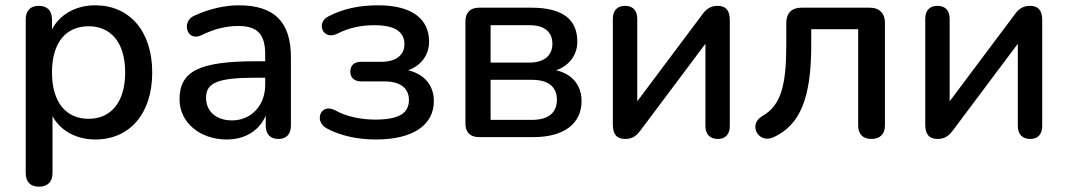

<svg xmlns="http://www.w3.org/2000/svg" viewBox="-20 -517 4026 724"><path d="M127 187C159 187 178 169 178 136V-79C207 -25 267 9 339 9C469 9 554 -88 554 -244C554 -400 468 -497 339 -497C265 -497 205 -462 176 -406V-444C176 -477 158 -495 126 -495C95 -495 77 -477 77 -444V136C77 169 95 187 127 187ZM314 -69C230 -69 176 -130 176 -244C176 -358 230 -418 314 -418C397 -418 452 -358 452 -244C452 -130 397 -69 314 -69Z M835 9C905 9 958 -25 982 -81V-44C982 -11 999 7 1030 7C1060 7 1077 -11 1077 -44V-301C1077 -435 1014 -497 880 -497C831 -497 772 -485 713 -458C662 -436 685 -358 739 -384C790 -409 835 -419 878 -419C951 -419 980 -388 980 -312V-286H947C731 -286 657 -249 657 -142C657 -56 733 9 835 9ZM855 -63C794 -63 757 -98 757 -148C757 -206 802 -224 948 -224H980V-197C980 -119 927 -63 855 -63Z M1397 9C1540 9 1616 -47 1616 -136C1616 -196 1579 -238 1519 -252C1567 -269 1598 -309 1598 -360C1598 -446 1533 -497 1406 -497C1335 -497 1273 -484 1218 -455C1170 -431 1198 -363 1252 -390C1295 -412 1341 -422 1391 -422C1474 -422 1505 -394 1505 -350C1505 -308 1471 -284 1419 -284H1342C1316 -284 1301 -271 1301 -247C1301 -224 1316 -210 1342 -210H1430C1489 -210 1522 -185 1522 -140C1522 -91 1486 -66 1395 -66C1343 -66 1286 -77 1244 -101C1188 -130 1163 -59 1212 -33C1260 -6 1328 9 1397 9Z M1992 0C2108 0 2173 -52 2173 -136C2173 -194 2139 -238 2077 -252C2126 -269 2157 -309 2157 -360C2157 -442 2104 -488 1984 -488H1786C1753 -488 1735 -469 1735 -436V-51C1735 -18 1753 0 1786 0ZM1830 -422H1977C2031 -422 2063 -398 2063 -352C2063 -307 2031 -281 1977 -281H1830ZM1830 -216H1986C2047 -216 2080 -190 2080 -141C2080 -91 2047 -65 1986 -65H1830Z M2338 7C2368 7 2383 -9 2395 -25L2640 -352V-42C2640 -11 2657 7 2687 7C2716 7 2732 -11 2732 -42V-441C2732 -479 2716 -495 2686 -495C2656 -495 2640 -479 2628 -462L2383 -135V-446C2383 -478 2366 -495 2337 -495C2308 -495 2291 -478 2291 -446V-47C2291 -9 2307 7 2338 7Z M3266 7C3298 7 3317 -11 3317 -44V-431C3317 -467 3296 -488 3260 -488H3002C2965 -488 2945 -467 2945 -431V-351C2945 -196 2926 -120 2854 -79C2800 -48 2839 26 2896 1C2999 -46 3039 -150 3039 -348V-407H3216V-44C3216 -11 3234 7 3266 7Z M3516 7C3546 7 3561 -9 3573 -25L3818 -352V-42C3818 -11 3835 7 3865 7C3894 7 3910 -11 3910 -42V-441C3910 -479 3894 -495 3864 -495C3834 -495 3818 -479 3806 -462L3561 -135V-446C3561 -478 3544 -495 3515 -495C3486 -495 3469 -478 3469 -446V-47C3469 -9 3485 7 3516 7Z"/></svg>

Font: Nunito SemiBold
Style: Regular
Weight: 600
Designer: Vernon Adams
Foundry: Vernon Adams
Version: Version 3.602